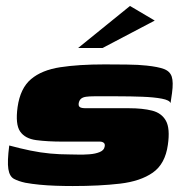

<svg xmlns="http://www.w3.org/2000/svg" viewBox="-20 -621 606 644"><path d="M224 3Q195 3 166.5 2Q138 1 112.5 -1.5Q87 -4 65 -8Q42 -13 27 -21Q12 -29 8 -54Q4 -79 11 -133Q48 -123 82 -116Q116 -109 148.5 -106Q181 -103 213 -103Q223 -103 241.5 -102.5Q260 -102 280 -103.5Q300 -105 314.5 -111Q329 -117 331 -129Q333 -138 328 -142Q323 -146 315 -146H191Q139 -146 101.5 -151Q64 -156 47.5 -180Q31 -204 39 -262Q48 -325 84 -355.5Q120 -386 182 -395.5Q244 -405 331 -405Q363 -405 404.5 -404.5Q446 -404 472 -401Q510 -397 530 -389.5Q550 -382 556 -364Q562 -346 557 -309L552 -275Q549 -285 523 -290Q497 -295 457.5 -296.5Q418 -298 375 -298Q332 -298 295 -298Q280 -298 269 -296.5Q258 -295 252 -290Q246 -285 244 -275Q243 -267 246 -263.5Q249 -260 255 -259Q261 -258 268 -258H413Q458 -258 490 -250Q522 -242 536.5 -216Q551 -190 543 -135Q534 -71 492.5 -42Q451 -13 382.5 -5Q314 3 224 3ZM242 -460 416 -601 499 -552 324 -460Z"/></svg>

Font: Genos Thin Black
Style: Italic
Weight: 900
Italic angle: -8°
Version: Version 1.010